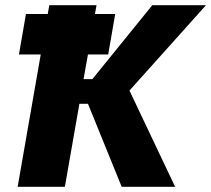

<svg xmlns="http://www.w3.org/2000/svg" viewBox="-20 -720 814 740"><path d="M449 0H655L479 -371L774 -700H567L336 -415H302L319 -510H397L424 -666H346L352 -700H170L164 -666H80L53 -510H137L48 0H230L286 -320H319Z"/></svg>

Font: Fixel Display ExtraBold
Style: Italic
Weight: 800
Italic angle: -10°
Designer: AlfaBravo + MacPaw
Foundry: Kyrylo Tkachov, Marchela Mozhyna, Serhii Makarenko, Maria Weinstein, Zakhar Kryvoshyya
Version: Version 1.210;Glyphs 3.2 (3217)